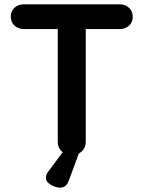

<svg xmlns="http://www.w3.org/2000/svg" viewBox="-20 -720 666 891"><path d="M312 0Q284 0 266 -17.5Q248 -35 248 -61V-641H378V-61Q378 -35 359.5 -17.5Q341 0 312 0ZM535 -585H91Q65 -585 47.5 -601Q30 -617 30 -643Q30 -669 47.5 -684.5Q65 -700 91 -700H535Q561 -700 578.5 -684Q596 -668 596 -642Q596 -616 578.5 -600.5Q561 -585 535 -585ZM258 151Q248 151 232.5 145.5Q217 140 205 129.5Q193 119 193 105Q193 90 205 75L283 -30H354L299 119Q287 151 258 151Z"/></svg>

Font: Quicksand Variable Light
Style: Regular
Weight: 300
Designer: Andrew Paglinawan
Foundry: Andrew Paglinawan
Version: Version 3.004